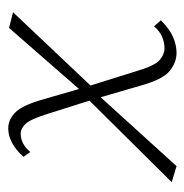

<svg xmlns="http://www.w3.org/2000/svg" viewBox="-11 -444 459 478"><g transform="rotate(-90 219.0 -205.5)"><path d="M326 4Q302 4 281 -13Q260 -30 245 -83L211 -200L175 -314Q161 -359 149.5 -371.5Q138 -384 124 -384Q113 -384 101.5 -378.5Q90 -373 79 -360L67 -377Q84 -396 102 -405.5Q120 -415 138 -415Q160 -415 178 -397Q196 -379 211 -325L239 -228L281 -94Q294 -50 308 -38Q322 -26 337 -26Q352 -26 366 -32Q380 -38 392 -52L407 -35Q385 -13 365 -4.5Q345 4 326 4ZM44 4 4 -8 218 -224 229 -200ZM235 -200 223 -224 388 -413 427 -403Z"/></g></svg>

Font: Ysabeau ExtraLight
Style: Italic
Weight: 250
Italic angle: -12°
Version: Version 2.000;gftools[0.9.27.dev2+g8671c4b]